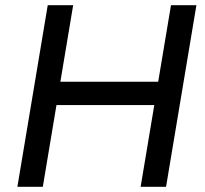

<svg xmlns="http://www.w3.org/2000/svg" viewBox="-20 -720 791 740"><path d="M47 0 164 -700H262L145 0ZM522 0 639 -700H737L620 0ZM182 -315 196 -405H620L606 -315Z"/></svg>

Font: Figtree Light Medium
Style: Italic
Weight: 500
Italic angle: -9.5°
Version: Version 2.000